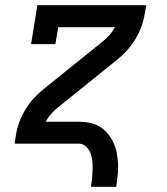

<svg xmlns="http://www.w3.org/2000/svg" viewBox="-20 -550 640 735"><path d="M328 165Q331 149 332.5 132.5Q334 116 334.5 99.5Q335 83 333.5 67Q332 51 326.5 36.5Q321 22 309.5 11Q298 0 282 0H36L41 -33Q45 -58 54 -82.5Q63 -107 76.5 -129.5Q90 -152 108 -172Q126 -192 147 -209L368 -387Q384 -399 397.5 -414Q411 -429 420 -446H203L192 -381H99L123 -530H540L534 -497Q530 -472 521 -447.5Q512 -423 498.5 -400.5Q485 -378 467 -358Q449 -338 428 -321L207 -143Q191 -131 177.5 -116Q164 -101 155 -84H282Q304 -84 325 -79.5Q346 -75 363 -64.5Q380 -54 393 -38Q406 -22 414.5 -3.5Q423 15 427 36Q431 57 432 78.5Q433 100 430.5 121.5Q428 143 425 165Z"/></svg>

Font: Iosevka Curly Slab MdEx
Style: Italic
Weight: 500
Width: 7
Italic angle: -9°
Monospace: yes
Designer: Belleve Invis
Foundry: Belleve Invis
Version: Version 11.0.0; ttfautohint (v1.8.3)